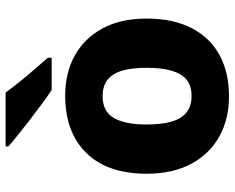

<svg xmlns="http://www.w3.org/2000/svg" viewBox="-94 -712 816 667"><g transform="rotate(-90 313.5 -378.0)"><path d="M583 -276Q583 -184 550 -120Q517 -56 456.5 -23Q396 10 312 10Q234 10 173.5 -23.5Q113 -57 78.5 -121Q44 -185 44 -276Q44 -412 116 -485.5Q188 -559 315 -559Q394 -559 454 -526Q514 -493 548.5 -430Q583 -367 583 -276ZM215 -276Q215 -225 225 -190Q235 -155 257 -137.5Q279 -120 314 -120Q350 -120 371 -137.5Q392 -155 402 -190Q412 -225 412 -275Q412 -327 402 -361Q392 -395 370.5 -412Q349 -429 313 -429Q261 -429 238 -390.5Q215 -352 215 -276ZM326 -766Q342 -744 364 -716.5Q386 -689 408.5 -663.5Q431 -638 447 -619V-606H335Q315 -619 288.5 -638.5Q262 -658 233.5 -680Q205 -702 180 -722Q155 -742 139 -756V-766Z"/></g></svg>

Font: Noto Sans Cham ExtraBold
Style: Regular
Weight: 800
Version: Version 2.002